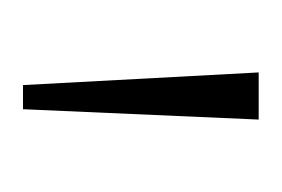

<svg xmlns="http://www.w3.org/2000/svg" viewBox="-59 -695 245 167"><g transform="rotate(90 63.5 -611.5)"><path d="M54 -509 43 -714H84L75 -509Z"/></g></svg>

Font: Noto Serif Ethiopic SemiCondensed Thin
Style: Regular
Weight: 100
Width: 4
Designer: Monotype Design Team
Foundry: Monotype Imaging Inc.
Version: Version 2.102; ttfautohint (v1.8.4.7-5d5b)